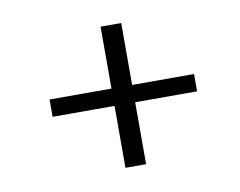

<svg xmlns="http://www.w3.org/2000/svg" viewBox="-55 -496 711 568"><g transform="rotate(-10 300.0 -212.0)"><path d="M93 -238V-186H279V0H341V-186H527V-238H341V-424H279V-238Z"/></g></svg>

Font: GFS Fleischman
Style: Regular
Weight: 400
Designer: George Matthiopoulos
Foundry: George Matthiopoulos
Version: Version 1.0